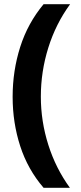

<svg xmlns="http://www.w3.org/2000/svg" viewBox="-20 -734 383 912"><path d="M40 -274Q40 -398 76 -511Q112 -624 187 -714H313Q245 -621 209.5 -507.5Q174 -394 174 -275Q174 -158 209.5 -46Q245 66 312 158H187Q112 71 76 -40Q40 -151 40 -274Z"/></svg>

Font: Noto Sans Khmer ExtraCondensed
Style: Bold
Weight: 700
Width: 2
Designer: Danh Hong and the Monotype Design Team
Foundry: Monotype Imaging Inc.
Version: Version 2.004